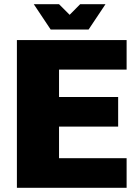

<svg xmlns="http://www.w3.org/2000/svg" viewBox="-20 -890 640 910"><path d="M580.1 -560.1H259.8V-430.2H540V-290H259.8V-140.1H580.1V0H60.1V-700.2H580.1ZM480 -870.1 399.9 -750H220.2L140.1 -870.1H259.8L310.1 -819.8L359.9 -870.1Z"/></svg>

Font: Fivo Sans Heavy
Style: Regular
Weight: 900
Designer: Alexander Slobzheninov
Foundry: Alexander Slobzheninov
Version: 1.0